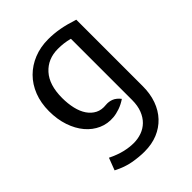

<svg xmlns="http://www.w3.org/2000/svg" viewBox="-219 -643 1010 1010"><g transform="rotate(-45 285.5 -138.5)"><path d="M54 -256Q54 -317 73.5 -367Q93 -417 128.5 -452.5Q164 -488 212.5 -507.5Q261 -527 319 -527Q361 -527 402.5 -519.5Q444 -512 496 -495V0Q496 56 479.5 102Q463 148 432 181Q401 214 357.5 232Q314 250 259 250Q220 250 174 242Q128 234 78 208L104 140Q147 161 183 169.5Q219 178 251 178Q282 178 310 168Q338 158 359 137.5Q380 117 392.5 85.5Q405 54 405 11V-444Q382 -450 362 -452.5Q342 -455 319 -455Q244 -455 198 -404Q152 -353 152 -256Q152 -214 160.5 -177.5Q169 -141 186.5 -115.5Q204 -90 229.5 -77Q255 -64 290 -68Q312 -70 332.5 -62Q353 -54 371 -31Q346 -14 320 -5Q294 4 271 6Q226 10 186.5 -7.5Q147 -25 117.5 -60Q88 -95 71 -145Q54 -195 54 -256Z"/></g></svg>

Font: Expletus Sans
Style: Regular
Weight: 400
Designer: Jasper de Waard
Foundry: Designtown
Version: Version 7.028